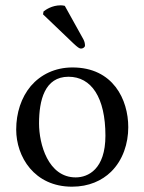

<svg xmlns="http://www.w3.org/2000/svg" viewBox="-20 -693 544 723"><path d="M41 -205C41 -103 109 10 251 10C315 10 364 -13 398 -46C443 -90 463 -153 463 -214C463 -318 406 -439 253 -439C187 -439 133 -412 96 -369C60 -326 41 -268 41 -205ZM238 -404C324 -404 377 -326 377 -182C377 -56 312 -25 265 -25C161 -25 127 -151 127 -228C127 -315 148 -404 238 -404ZM224 -671C220 -672 214 -673 209 -673C175 -673 152 -656 144 -650L142 -639L256 -530C272 -515 279 -510 285 -510C293 -510 300 -516 300 -521C300 -528 299 -535 294 -545Z"/></svg>

Font: Libertinus Serif
Style: Regular
Weight: 400
Designer: Philipp H. Poll, Khaled Hosny
Foundry: Caleb Maclennan
Version: Version 7.050;RELEASE